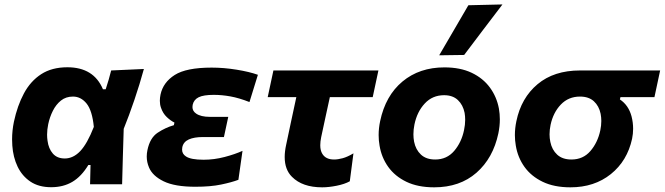

<svg xmlns="http://www.w3.org/2000/svg" viewBox="-20 -808 2915 842"><path d="M204.5 13Q150 13 113.5 -11.5Q77 -36 57.2 -77.2Q37.5 -118.5 34 -169.5Q33 -183 33 -197Q33 -235 41 -274Q56 -344.5 85 -398.5Q114 -452.5 160.8 -482.8Q207.5 -513 275.5 -513Q391 -513 431.5 -416.5H443.5Q451 -439 456.8 -459.2Q462.5 -479.5 467.5 -499L611 -505.5Q593 -439.5 569.5 -370.2Q546 -301 522.5 -243Q520.5 -182 518.8 -121.2Q517 -60.5 515.5 0H375Q375.5 -21.5 376 -42.8Q376.5 -64 377 -84.5H367.5Q337 -34 297.2 -10.5Q257.5 13 204.5 13ZM264 -113Q301 -113 331.8 -145.2Q362.5 -177.5 391.5 -251.5Q384.5 -323 359.8 -353.8Q335 -384.5 300 -384.5Q269 -384.5 247.2 -367Q225.5 -349.5 211.8 -322Q198 -294.5 191.5 -263.5Q186.5 -239.5 186.5 -217.5Q186.5 -203.5 188.5 -190.5Q193 -156 211.8 -134.5Q230.5 -113 264 -113Z M836.5 11Q746.5 11 697.8 -12.8Q649 -36.5 633.5 -73.5Q623.5 -97 623.5 -121.5Q623.5 -135.5 626.5 -149.5Q637.5 -203.5 671.5 -226Q705.5 -248.5 742.5 -259L745 -270.5Q728.5 -278.5 711.5 -294.5Q694.5 -310.5 686 -335.5Q681 -349.5 681 -366Q681 -379 684 -393.5Q695.5 -447 746.2 -479.2Q797 -511.5 908 -511.5Q961.5 -511.5 1017.2 -502.5Q1073 -493.5 1111 -480L1074 -360.5Q1028 -378.5 990.5 -385.2Q953 -392 917.5 -392Q872.5 -392 851.2 -381.5Q830 -371 825 -348.5Q824 -343.5 824 -338.5Q824 -321 840 -310Q860.5 -295.5 901 -295.5H981L962 -207H869.5Q831.5 -207 808 -196.5Q784.5 -186 779.5 -162.5Q778.5 -157 778.5 -152Q778.5 -133 795.5 -122Q817 -107.5 873 -107.5Q919 -107.5 964.8 -119.5Q1010.5 -131.5 1043.5 -146.5L1025.5 -19.5Q996.5 -8.5 950.2 1.2Q904 11 836.5 11Z M1393 13.5Q1306 13.5 1260.5 -32.5Q1228.5 -64 1228.5 -119.5Q1228.5 -144 1235 -173.5Q1245.5 -223.5 1255.8 -271.8Q1266 -320 1279.5 -382H1154L1179 -499H1639.5L1614.5 -382H1426.5Q1417 -338.5 1407.5 -294.8Q1398 -251 1388.5 -206.5Q1384.5 -187 1384.5 -171Q1384.5 -148 1393.5 -133.5Q1408.5 -108.5 1445 -108.5Q1462 -108.5 1483 -114.2Q1504 -120 1530 -135.5L1514 -13Q1491.5 -0.5 1456.5 6.5Q1421.5 13.5 1393 13.5Z M1884 13.5Q1812.5 13.5 1762.2 -10.8Q1712 -35 1682.5 -76.2Q1653 -117.5 1644.5 -169.5Q1640.5 -192 1640.5 -215.5Q1640.5 -245.5 1647 -276.5Q1670.5 -388.5 1745 -450.5Q1819.5 -512.5 1929 -512.5Q1998.5 -512.5 2048.5 -488.8Q2098.5 -465 2128.5 -424Q2158.5 -383 2168 -331.5Q2172 -308.5 2172 -284.5Q2172 -254.5 2165.5 -223Q2142.5 -114.5 2069.5 -50.5Q1996.5 13.5 1884 13.5ZM1888.5 -108.5Q1939.5 -108.5 1971.8 -146.2Q2004 -184 2015 -237.5Q2020 -261 2020 -282.5Q2020 -298.5 2017.5 -313Q2010.5 -348 1988 -369.2Q1965.5 -390.5 1927.5 -390.5Q1876.5 -390.5 1842.8 -354.2Q1809 -318 1797.5 -262Q1793 -240 1793 -219Q1793 -202.5 1796 -186.5Q1803 -151.5 1826 -130Q1849 -108.5 1888.5 -108.5ZM1906 -565.5Q1938.5 -621 1970.5 -676Q2002 -730.5 2034 -785L2183.5 -788.5Q2140 -731.5 2098 -676.2Q2056 -621 2015.5 -567Z M2481.5 13.5Q2410 13.5 2359.8 -10.8Q2309.5 -35 2280 -76.2Q2250.5 -117.5 2242 -169.5Q2238 -192 2238 -215.5Q2238 -245.5 2244.5 -276.5Q2265.5 -378.5 2337.5 -438.8Q2409.5 -499 2523.5 -499H2875L2850 -382H2701L2698.5 -372Q2736.5 -346.5 2749.5 -298Q2756.5 -271 2756.5 -243.5Q2756.5 -221.5 2752 -199.5Q2731 -102.5 2658.8 -44.5Q2586.5 13.5 2481.5 13.5ZM2486 -108.5Q2537 -108.5 2569 -145.5Q2601 -182.5 2612.5 -236Q2617 -257.5 2617 -277.5Q2617 -293.5 2614 -309Q2607 -343 2584.5 -363.8Q2562 -384.5 2523.5 -384.5Q2473 -384.5 2439.5 -349.5Q2406 -314.5 2394.5 -260.5Q2390 -239 2390 -219Q2390 -201.5 2393.5 -185.5Q2400.5 -151 2423.5 -129.8Q2446.5 -108.5 2486 -108.5Z"/></svg>

Font: Heraclito
Style: Bold Italic
Weight: 700
Italic angle: -12°
Designer: Kostas Bartsokas (font) & Cristiano Sobral (main changes)
Foundry: Kostas Bartsokas (font) & Cristiano Sobral (main changes)
Version: Version 1.00;July 8, 2020;FontCreator 13.0.0.2655 64-bit